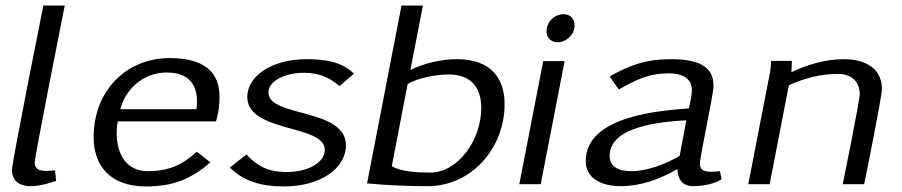

<svg xmlns="http://www.w3.org/2000/svg" viewBox="-20 -663 3248 691"><path d="M23 -52C23 -18 43 7 91 7C119 7 154 -2 182 -12L178 -50C166 -49 156 -48 146 -48C122 -48 105 -54 105 -78C105 -102 213 -643 213 -643H136C136 -643 23 -79 23 -52Z M317 -169C317 -72 371 8 506 8C600 8 667 -17 737 -79L688 -117C635 -68 585 -47 512 -47C428 -47 400 -118 400 -183C400 -198 401 -213 404 -226H757C757 -226 770 -259 770 -315C770 -400 719 -454 591 -454C436 -454 317 -338 317 -169ZM413 -270C430 -338 492 -402 580 -402C661 -402 689 -356 689 -299C689 -290 688 -280 687 -270Z M807 -60C857 -11 919 8 1002 8C1133 8 1225 -57 1225 -140C1225 -275 946 -240 946 -330C946 -373 1008 -401 1074 -401C1130 -401 1167 -383 1202 -353L1254 -398C1210 -440 1153 -450 1083 -450C959 -450 870 -390 870 -314C870 -185 1149 -216 1149 -124C1149 -81 1094 -44 1012 -44C943 -44 905 -66 867 -107Z M1301 -3C1374 4 1446 7 1520 7C1675 7 1796 -128 1796 -288C1796 -377 1751 -450 1624 -450C1570 -450 1507 -436 1457 -411L1502 -643H1425ZM1390 -65 1447 -360C1482 -383 1553 -395 1594 -395C1684 -395 1712 -338 1712 -275C1712 -157 1627 -42 1529 -42C1484 -42 1425 -44 1390 -65Z M1849 0H1926L2012 -443H1935ZM1947 -550C1947 -527 1963 -511 1988 -511C2017 -511 2048 -538 2048 -571C2048 -594 2033 -612 2008 -612C1978 -612 1947 -587 1947 -550Z M2088 -83C2088 -24 2140 7 2214 7C2287 7 2353 -18 2418 -54C2419 -23 2432 7 2475 7C2505 7 2551 0 2577 -18L2571 -47C2560 -45 2548 -45 2537 -45C2507 -45 2499 -57 2499 -74C2499 -101 2548 -324 2548 -354C2548 -428 2488 -450 2392 -450C2306 -450 2250 -430 2174 -388L2207 -341C2272 -377 2314 -399 2389 -399C2437 -399 2470 -379 2470 -340C2470 -315 2459 -273 2459 -273C2368 -265 2088 -250 2088 -83ZM2174 -102C2174 -207 2353 -225 2450 -230L2426 -102C2374 -72 2310 -47 2251 -47C2203 -47 2174 -65 2174 -102Z M2673 0H2750L2819 -356C2874 -382 2937 -397 2995 -397C3049 -397 3074 -365 3074 -325C3074 -298 3013 0 3013 0H3090C3090 0 3154 -313 3154 -343C3154 -410 3104 -450 3016 -450C2953 -450 2886 -431 2828 -403C2829 -417 2830 -430 2830 -444H2755C2755 -425 2752 -405 2748 -386Z"/></svg>

Font: KpSans
Style: Italic
Weight: 400
Italic angle: -11°
Version: Version 0.66